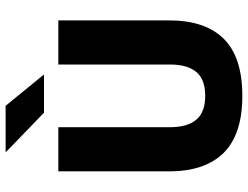

<svg xmlns="http://www.w3.org/2000/svg" viewBox="-120 -746 882 683"><g transform="rotate(-90 321.5 -405.0)"><path d="M321.5 15.5Q184.5 15.5 118.8 -50.8Q53 -117 53 -245V-639H210V-242Q210 -180 236.8 -148.2Q263.5 -116.5 321.5 -116.5Q380 -116.5 406.5 -148.2Q433 -180 433 -242V-639H590V-245Q590 -117 524.8 -50.8Q459.5 15.5 321.5 15.5ZM286 -826.5 396.5 -691.5V-690H261.5L122 -825V-826.5Z"/></g></svg>

Font: Anek Bangla
Style: Bold
Weight: 700
Designer: Sulekha Rajkumar (Bangla), Yesha Goshar (Latin)
Foundry: Ek Type
Version: Version 1.003